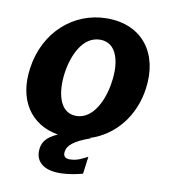

<svg xmlns="http://www.w3.org/2000/svg" viewBox="-79 -594 735 831"><g transform="rotate(10 288.5 -178.5)"><path d="M326 -526C178 -526 56 -417 34 -255C14 -116 79 -15 202 6C152 28 139 52 135 78C127 136 167 169 237 169C280 169 316 160 339 154L349 78C328 88 305 103 271 103C250 103 242 93 244 75C247 46 275 22 347 -3H340C448 -37 526 -132 543 -256C565 -413 481 -526 326 -526ZM393 -261C383 -182 342 -87 266 -87C188 -87 174 -183 185 -261C196 -340 235 -430 312 -430C389 -430 405 -340 393 -261Z"/></g></svg>

Font: United Sans
Style: Bold Italic
Weight: 700
Italic angle: -8°
Designer: Pablo Impallari, Rodrigo Fuenzalida (Modified by Dan O. Williams)
Version: Version 1.000;PS 001.000;hotconv 1.0.88;makeotf.lib2.5.64775